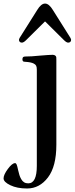

<svg xmlns="http://www.w3.org/2000/svg" viewBox="-34 -782 429 1094"><path d="M74.2 -554.7Q74.2 -558.6 78.1 -566.4L177.7 -724.6Q200.2 -761.7 222.7 -761.7Q245.1 -761.7 267.6 -724.6L367.2 -566.4Q371.1 -558.6 371.1 -554.7Q371.1 -547.9 366.7 -543.5Q362.3 -539.1 354.5 -539.1Q344.7 -539.1 330.1 -553.7L223.6 -659.2H221.7L115.2 -553.7Q100.6 -539.1 90.8 -539.1Q83 -539.1 78.6 -543.5Q74.2 -547.9 74.2 -554.7ZM-13.7 234.4Q-13.7 213.9 10.7 180.7Q35.2 147.5 51.8 147.5Q57.6 147.5 61 155.8Q64.5 164.1 69.3 187.5Q73.2 205.1 76.7 215.8Q80.1 226.6 86.9 238.8Q93.8 251 103.5 256.8Q113.3 262.7 127 262.7Q175.8 262.7 175.8 163.1V-384.8Q175.8 -400.4 171.9 -407.7Q168 -415 158.2 -419.9Q143.6 -427.7 111.3 -429.7Q103.5 -429.7 101.1 -430.7Q98.6 -431.6 96.2 -434.6Q93.8 -437.5 93.8 -443.4Q93.8 -453.1 97.7 -456.5Q101.6 -460 110.4 -460Q145.5 -460 190.4 -464.8Q248 -469.7 265.6 -469.7Q275.4 -469.7 280.8 -465.3Q286.1 -460.9 286.6 -456.1Q287.1 -451.2 287.1 -441.4V43Q287.1 166 239.3 229Q191.4 292 120.1 292Q63.5 292 24.9 273.4Q-13.7 254.9 -13.7 234.4Z"/></svg>

Font: Monomakh Unicode TT
Style: Medium
Weight: 500
Designer: Alexey Kryukov, Aleksandr Andreev
Version: Version 1.1